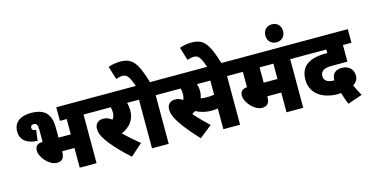

<svg xmlns="http://www.w3.org/2000/svg" viewBox="-92 -1333 3561 1853"><g transform="rotate(-15 1689.0 -406.5)"><path d="M213 -632C111 -632 40 -588 40 -493C40 -405 103 -361 207 -355L221 -461C192 -463 180 -472 180 -492C180 -510 191 -521 211 -521C241 -521 251 -502 251 -454V-333C190 -333 175 -301 175 -266C175 -198 258 -102 334 -102C385 -102 410 -130 410 -191V-197H533V0H701V-486H779V-622H465V-486H533V-333H410V-432C410 -569 351 -632 213 -632Z M1166 -77C1108 -126 1059 -167 1011 -215C1096 -251 1147 -315 1147 -406C1147 -437 1143 -463 1136 -486H1205V-622H765V-486H973C978 -470 980 -452 980 -433C980 -404 973 -383 958 -366C931 -387 904 -398 872 -398C823 -398 790 -368 790 -318C790 -282 805 -245 834 -202C874 -142 949 -60 1047 28Z M1422 -486H1500V-622H1402C1338 -834 1292 -888 1172 -888C1133 -888 1091 -881 1054 -867L1095 -736C1116 -744 1139 -749 1159 -749C1205 -749 1224 -723 1260 -622H1191V-486H1255V0H1422Z M1735 28 1860 -71C1809 -120 1758 -170 1716 -219C1727 -225 1739 -233 1749 -240C1796 -215 1848 -202 1901 -202C1925 -202 1947 -204 1968 -207V0H2135V-486H2213V-622H1486V-486H1671C1676 -470 1679 -452 1679 -434C1679 -408 1675 -389 1666 -372C1644 -388 1621 -398 1593 -398C1539 -398 1511 -365 1511 -318C1511 -292 1518 -263 1538 -225C1568 -167 1628 -87 1735 28ZM1897 -339C1873 -339 1853 -340 1833 -344C1841 -364 1846 -387 1846 -412C1846 -440 1842 -464 1835 -486H1968V-345C1945 -340 1922 -339 1897 -339Z M1975 -615H2117C2051 -834 2005 -888 1884 -888C1845 -888 1804 -881 1767 -867L1807 -736C1829 -744 1852 -749 1872 -749C1919 -749 1938 -722 1975 -615Z M2766 -486H2844V-622H2199V-486H2293V-333C2238 -329 2224 -299 2224 -266C2224 -198 2307 -102 2384 -102C2435 -102 2460 -130 2460 -191V-197H2599V0H2766ZM2598 -486V-333H2460V-486Z M2593 -767C2593 -715 2628 -677 2682 -677C2734 -677 2770 -715 2770 -767C2770 -819 2734 -857 2682 -857C2628 -857 2593 -819 2593 -767Z M3198 75 3343 25C3320 -14 3302 -51 3287 -84C3320 -104 3338 -133 3338 -170C3338 -229 3296 -276 3224 -276C3164 -276 3125 -245 3125 -184C3125 -182 3125 -180 3126 -178C3123 -178 3120 -178 3118 -178C3058 -178 3023 -203 3023 -246C3023 -296 3058 -320 3136 -320H3293V-486H3378V-622H2830V-486H3127V-450H3108C2939 -450 2856 -385 2856 -256C2856 -104 2989 -41 3121 -41C3133 -41 3145 -42 3156 -43C3166 -6 3180 36 3198 75Z"/></g></svg>

Font: Noto Sans Devanagari SemiCondensed Black
Style: Regular
Weight: 900
Width: 4
Designer: Jelle Bosma - Monotype Design Team
Foundry: Monotype Imaging Inc.
Version: Version 2.004